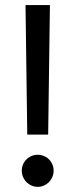

<svg xmlns="http://www.w3.org/2000/svg" viewBox="-20 -727 297 753"><path d="M168.9 -199.2H86.9L80.1 -707H175.8ZM65.4 -57.6Q65.4 -74.2 73.7 -88.9Q82 -103.5 96.7 -111.8Q111.3 -120.1 127.9 -120.1Q144.5 -120.1 159.2 -111.8Q173.8 -103.5 182.1 -88.9Q190.4 -74.2 190.4 -57.6Q190.4 -41 182.1 -26.4Q173.8 -11.7 159.2 -2.9Q144.5 5.9 127.9 5.9Q111.3 5.9 96.7 -2.9Q82 -11.7 73.7 -26.4Q65.4 -41 65.4 -57.6Z"/></svg>

Font: Pretendard JP Variable
Style: Regular
Weight: 400
Designer: Base glyphs from Inter by Rasmus Andersson; Hangul glyphs from Noto Sans CJK(Source Han Sans) by Jang Soo-young and Kang
Foundry: Kil Hyung-jin
Version: Version 1.307;Glyphs 3.2 (3192)